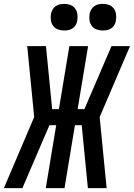

<svg xmlns="http://www.w3.org/2000/svg" viewBox="-42 -974 693 994"><path d="M-22 0 135 -368 99 -735H196L228 -409H263L317 -735H414L360 -409H395L535 -735H631L474 -368L510 0H413L381 -326H346L292 0H195L249 -326H214L74 0ZM490 -816Q474 -816 458.5 -821.5Q443 -827 433.5 -839.5Q424 -852 421.5 -868.5Q419 -885 422 -902Q424 -913 430 -924Q436 -935 446 -942Q456 -949 467.5 -951.5Q479 -954 490 -954Q507 -954 522 -948.5Q537 -943 546.5 -930.5Q556 -918 558.5 -901.5Q561 -885 558 -868Q557 -857 551 -846Q545 -835 535 -828Q525 -821 513.5 -818.5Q502 -816 490 -816ZM290 -816Q274 -816 258.5 -821.5Q243 -827 233.5 -839.5Q224 -852 221.5 -868.5Q219 -885 222 -902Q224 -913 230 -924Q236 -935 246 -942Q256 -949 267.5 -951.5Q279 -954 290 -954Q307 -954 322 -948.5Q337 -943 346.5 -930.5Q356 -918 358.5 -901.5Q361 -885 358 -868Q357 -857 351 -846Q345 -835 335 -828Q325 -821 313.5 -818.5Q302 -816 290 -816Z"/></svg>

Font: Iosevka Curly Medium Extended
Style: Italic
Weight: 500
Width: 7
Italic angle: -9°
Monospace: yes
Designer: Belleve Invis
Foundry: Belleve Invis
Version: Version 11.1.0; ttfautohint (v1.8.3)